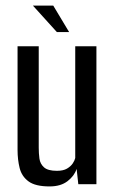

<svg xmlns="http://www.w3.org/2000/svg" viewBox="-20 -661 415 689"><path d="M158 8Q107 8 82.5 -10Q58 -28 50.5 -58Q43 -88 43 -123V-495H119V-131Q119 -111 121.5 -92Q124 -73 138 -60.5Q152 -48 184 -48Q207 -48 220.5 -56Q234 -64 241 -74.5Q248 -85 250 -94V-495H326V0H261L255 -55Q247 -30 222.5 -11Q198 8 158 8ZM184 -546 98 -641H171L228 -546Z"/></svg>

Font: Alumni Sans Thin Medium
Style: Regular
Weight: 500
Version: Version 1.018